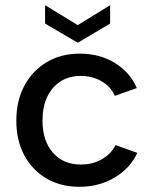

<svg xmlns="http://www.w3.org/2000/svg" viewBox="-20 -714 593 741"><path d="M405 -694V-623L280 -549L154 -623V-694L280 -617ZM286 7Q214 7 159 -25.5Q104 -58 73.5 -115Q43 -172 43 -248Q43 -325 74 -383Q105 -441 160 -474Q215 -507 288 -507Q365 -507 423.5 -471Q482 -435 508 -374L423 -344Q408 -379 372.5 -400Q337 -421 292 -421Q246 -421 213 -399.5Q180 -378 162 -339.5Q144 -301 144 -249Q144 -171 184 -125Q224 -79 292 -79Q337 -79 372.5 -99Q408 -119 426 -154L510 -124Q482 -64 422 -28.5Q362 7 286 7Z"/></svg>

Font: Albert Sans Medium
Style: Regular
Weight: 500
Designer: Andreas Rasmussen
Foundry: a.Foundry
Version: Version 1.025